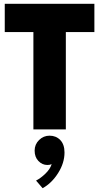

<svg xmlns="http://www.w3.org/2000/svg" viewBox="-20 -680 556 1009"><path d="M155.5 -511.5H5V-660H476V-511.5H326V0H155.5ZM240.5 33Q274.5 33 296.8 56Q319 79 319 121.5Q319 176.5 285.2 229.8Q251.5 283 204 309L169.5 269Q194.5 256 219 232.2Q243.5 208.5 251.5 182.5Q243 187 229 187Q202 187 182 166.2Q162 145.5 162 111.5Q162 79 185.2 56Q208.5 33 240.5 33Z"/></svg>

Font: League Spartan ExtraBold
Style: Regular
Weight: 800
Foundry: The League of Moveable Type
Version: Version 2.002